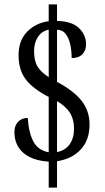

<svg xmlns="http://www.w3.org/2000/svg" viewBox="-20 -780 482 879"><path d="M203 -40Q127 -45 86.5 -80.5Q46 -116 46 -176Q46 -204 62.5 -222Q79 -240 107 -240Q112 -169 134 -130Q156 -91 203 -83V-336Q127 -376 96 -419Q65 -462 65 -527Q65 -595 104.5 -635Q144 -675 203 -683V-760H241V-684Q309 -683 341.5 -651.5Q374 -620 374 -577Q374 -549 357 -531.5Q340 -514 308 -514Q308 -546 302 -575Q296 -604 281.5 -623.5Q267 -643 241 -644V-405Q317 -365 353.5 -318.5Q390 -272 390 -210Q390 -139 349.5 -95.5Q309 -52 241 -42V79H203ZM203 -644Q172 -638 154 -611.5Q136 -585 136 -546Q136 -501 152 -475Q168 -449 203 -427ZM241 -84Q279 -91 299 -119.5Q319 -148 319 -191Q319 -233 300.5 -263Q282 -293 241 -317Z"/></svg>

Font: Noto Serif Hebrew ExtraCondensed
Style: Regular
Weight: 400
Width: 2
Designer: Monotype Design Team
Foundry: Monotype Imaging Inc.
Version: Version 2.004; ttfautohint (v1.8.4.7-5d5b)